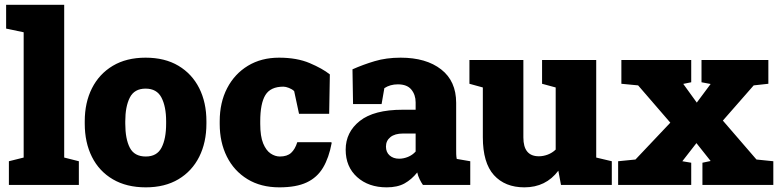

<svg xmlns="http://www.w3.org/2000/svg" viewBox="-20 -782 3302 812"><path d="M17.6 0V-100.1L80.1 -115.7V-645.5L5.9 -661.1V-761.7H251.5V-115.7L313.5 -100.1V0Z M596.7 10.3Q515.1 10.3 457.3 -23.7Q399.4 -57.6 368.9 -118.4Q338.4 -179.2 338.4 -259.3V-269Q338.4 -348.1 368.9 -408.7Q399.4 -469.2 457 -503.7Q514.6 -538.1 595.7 -538.1Q677.2 -538.1 734.6 -503.9Q792 -469.7 822.5 -409.2Q853 -348.6 853 -269V-259.3Q853 -179.7 822.5 -118.9Q792 -58.1 734.6 -23.9Q677.2 10.3 596.7 10.3ZM596.7 -120.1Q643.6 -120.1 663.1 -157.5Q682.6 -194.8 682.6 -259.3V-269Q682.6 -331.5 662.8 -369.4Q643.1 -407.2 595.7 -407.2Q548.3 -407.2 529.1 -369.4Q509.8 -331.5 509.8 -269V-259.3Q509.8 -194.3 529.1 -157.2Q548.3 -120.1 596.7 -120.1Z M1161.6 10.3Q1083 10.3 1026.4 -24.4Q969.7 -59.1 939.5 -119.6Q909.2 -180.2 909.2 -257.8V-269Q909.2 -348.6 940.7 -409.2Q972.2 -469.7 1028.6 -503.9Q1085 -538.1 1160.2 -538.1Q1235.8 -538.1 1289.8 -515.1Q1343.8 -492.2 1375 -467.3L1372.1 -300.8H1244.6L1224.1 -396.5Q1215.8 -404.8 1201.9 -410.2Q1188 -415.5 1178.7 -415.5Q1124 -415.5 1102.3 -379.9Q1080.6 -344.2 1080.6 -269V-257.8Q1080.6 -205.6 1093 -175.5Q1105.5 -145.5 1124.5 -132.8Q1143.6 -120.1 1163.6 -120.1Q1194.3 -120.1 1211.2 -135.5Q1228 -150.9 1237.3 -180.7H1380.9L1382.8 -177.7Q1371.1 -114.7 1346.2 -73Q1321.3 -31.2 1277.1 -10.5Q1232.9 10.3 1161.6 10.3Z M1615.2 10.3Q1538.6 10.3 1490.2 -33.2Q1441.9 -76.7 1441.9 -148.9Q1441.9 -223.1 1501.7 -270.5Q1561.5 -317.9 1682.6 -317.9H1737.8V-349.1Q1737.8 -380.9 1719.7 -403.1Q1701.7 -425.3 1662.6 -425.3Q1629.9 -425.3 1605.5 -409.2L1593.8 -341.8H1473.1L1470.7 -488.8Q1515.6 -508.8 1564.7 -523.4Q1613.8 -538.1 1674.3 -538.1Q1782.2 -538.1 1845.7 -488.5Q1909.2 -439 1909.2 -347.2V-152.3Q1909.2 -141.1 1909.4 -130.4Q1909.7 -119.6 1911.6 -109.9L1968.8 -100.1V0H1768.6Q1762.2 -8.8 1754.9 -23.4Q1747.6 -38.1 1744.6 -52.7Q1720.7 -22.9 1690.9 -6.3Q1661.1 10.3 1615.2 10.3ZM1668 -110.8Q1686.5 -110.8 1705.3 -118.4Q1724.1 -126 1737.8 -141.1V-217.3H1684.6Q1649.9 -217.3 1631.1 -202.1Q1612.3 -187 1612.3 -162.1Q1612.3 -138.2 1627.9 -124.5Q1643.6 -110.8 1668 -110.8Z M2197.8 10.3Q2115.7 10.3 2068.8 -41.5Q2022 -93.3 2022 -201.7V-412.1L1965.3 -427.7V-528.3H2193.4V-200.7Q2193.4 -121.1 2258.8 -121.1Q2277.8 -121.1 2296.6 -128.2Q2315.4 -135.3 2330.1 -149.4V-412.1L2272.5 -427.7V-528.3H2501.5V-115.7L2567.4 -100.1V0H2352.5L2341.3 -60.1Q2288.6 10.3 2197.8 10.3Z M2594.2 0V-100.1L2667.5 -107.4L2814.9 -263.2L2678.7 -420.9L2607.9 -427.7V-528.3H2903.3V-434.1L2869.6 -427.2L2926.8 -348.1L2985.4 -426.8L2946.8 -434.1V-528.3H3229.5V-427.7L3167.5 -420.9L3037.1 -272L3179.2 -107.4L3250.5 -100.1V0H2950.7V-93.8L2985.4 -101.1L2925.3 -176.8L2865.7 -100.1L2903.3 -93.8V0Z"/></svg>

Font: Roboto Slab Black
Style: Regular
Weight: 900
Designer: Google
Version: Version 2.000; ttfautohint (v1.8.1.43-b0c9)